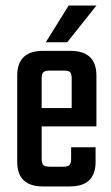

<svg xmlns="http://www.w3.org/2000/svg" viewBox="-20 -671 400 691"><path d="M135 -488H233Q327 -488 327 -399V-216H130V-100Q130 -83 136 -77Q142 -71 160 -71H206Q224 -71 230 -77Q236 -83 236 -101V-141H324V-88Q324 0 231 0H135Q42 0 42 -88V-399Q42 -488 135 -488ZM130 -282H238V-388Q238 -405 232.5 -411Q227 -417 209 -417H160Q142 -417 136 -411Q130 -405 130 -388ZM327 -651 222 -519H145L227 -651Z"/></svg>

Font: Teko Regular
Style: Regular
Weight: 400
Designer: Manushi Parikh, Jonny Pinhorn
Foundry: Indian Type Foundry
Version: Version 1.105;PS 1.0;hotconv 1.0.78;makeotf.lib2.5.61930; tt